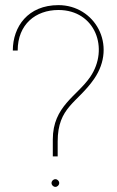

<svg xmlns="http://www.w3.org/2000/svg" viewBox="-20 -729 456 749"><path d="M196 0C204 0 211 -7 211 -15C211 -23 204 -30 196 -30C188 -30 181 -23 181 -15C181 -7 188 0 196 0ZM205 -119V-177C205 -312 282 -327 347 -421C439 -554 349 -709 208 -709C89 -709 30 -625 30 -532H49C49 -634 119 -690 208 -690C352 -690 407 -539 332 -429C281 -354 186 -315 186 -185V-119Z"/></svg>

Font: Advent Pro
Style: Thin
Weight: 100
Designer: Andreas Kalpakidis
Foundry: Andreas Kalpakidis
Version: Version 2.002 2007